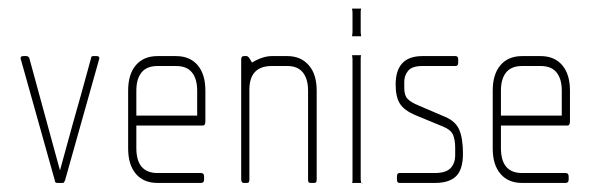

<svg xmlns="http://www.w3.org/2000/svg" viewBox="-20 -424 1382 445"><path d="M131 -7Q129 -2 128 -1Q127 0 125 0H113Q107 0 107 -6L29 -284Q25 -294 34 -294H42Q44 -294 46 -292Q48 -290 48 -289L119 -29Q136 -92 148 -134.5Q160 -177 169 -209L191 -289Q191 -294 196 -294H204Q213 -294 209 -284Z M450 -133H296V-81Q296 -23 345 -23H446Q453 -23 453 -15V-8Q453 0 446 0H345Q313 0 295 -21Q277 -42 277 -80V-214Q277 -252 295 -273Q313 -294 345 -294H388Q420 -294 438 -273Q456 -252 456 -214V-143Q456 -133 450 -133ZM437 -214Q437 -241 425 -256Q413 -271 388 -271H345Q320 -271 308 -256Q296 -241 296 -214V-156H437Z M707 0H700Q697 0 695.5 -1.5Q694 -3 694 -9V-214Q694 -241 682 -256Q670 -271 646 -271H610Q558 -271 558 -216V-9Q558 -3 556.5 -1.5Q555 0 552 0H545Q539 0 539 -9V-286Q539 -294 545 -294H552Q553 -294 555.5 -292Q558 -290 564 -279Q589 -294 610 -294H646Q677 -294 695.5 -273Q714 -252 714 -214V-9Q714 -3 712.5 -1.5Q711 0 707 0Z M817 -404Q816 -401 816 -396V-349Q816 -347 816.5 -344.5Q817 -342 817 -340H796Q796 -342 796.5 -344.5Q797 -347 797 -349V-396Q797 -398 796.5 -400Q796 -402 796 -404ZM817 -296Q816 -294 816 -288V-8Q816 -6 816.5 -4Q817 -2 817 0Q818 0 819 1Q820 2 820 0H796L797 -4V-8V-288Q797 -290 796.5 -292Q796 -294 796 -296Z M988 0H906Q900 0 900 -8V-15Q900 -23 906 -23H988Q1013 -23 1024 -34Q1035 -45 1035 -65V-81Q1035 -101 1029.5 -112.5Q1024 -124 1006 -131L943 -157Q917 -168 907 -183.5Q897 -199 897 -228Q897 -294 959 -294H1036Q1042 -294 1042 -286V-279Q1042 -271 1036 -271H959Q935 -271 926 -260Q917 -249 917 -235V-220Q917 -203 924.5 -195Q932 -187 949 -180L1012 -153Q1036 -143 1044.5 -123Q1053 -103 1053 -68Q1053 -31 1037 -15.5Q1021 0 988 0Z M1295 -133H1141V-81Q1141 -23 1190 -23H1291Q1298 -23 1298 -15V-8Q1298 0 1291 0H1190Q1158 0 1140 -21Q1122 -42 1122 -80V-214Q1122 -252 1140 -273Q1158 -294 1190 -294H1233Q1265 -294 1283 -273Q1301 -252 1301 -214V-143Q1301 -133 1295 -133ZM1282 -214Q1282 -241 1270 -256Q1258 -271 1233 -271H1190Q1165 -271 1153 -256Q1141 -241 1141 -214V-156H1282Z"/></svg>

Font: Chathura Light
Style: Regular
Weight: 300
Designer: Appaji Ambarisha Darbha
Foundry: Aditya Fonts
Version: Version 1.001 2016